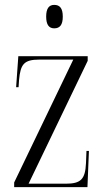

<svg xmlns="http://www.w3.org/2000/svg" viewBox="-20 -766 433 786"><path d="M202 -650C225 -650 237 -664 237 -698C237 -732 225 -746 202 -746C181 -746 169 -732 169 -698C169 -664 181 -650 202 -650ZM38 0H338L344 -148H334L332 -98C329 -32 311 -14 249 -14H97L339 -517V-536H55L46 -409H56L58 -439C64 -503 78 -522 141 -522H280L38 -19Z"/></svg>

Font: Noto Serif Display ExtraCondensed Light
Style: Regular
Weight: 300
Width: 2
Designer: Monotype Design Team
Foundry: Monotype Imaging Inc.
Version: Version 2.009